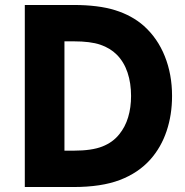

<svg xmlns="http://www.w3.org/2000/svg" viewBox="-20 -751 741 771"><path d="M79.6 -731H275.4Q375.5 -731 442.6 -710Q509.8 -689 557.1 -647.5Q612.8 -597.7 641.8 -525.1Q670.9 -452.6 670.9 -365.7Q670.9 -289.6 648.9 -224.4Q627 -159.2 584 -110.8Q535.6 -56.6 461.4 -28.3Q387.2 0 275.4 0H79.6ZM276.4 -146Q348.1 -146 390.6 -162.6Q433.1 -179.2 459 -211.9Q482.9 -241.2 494.6 -280.3Q506.3 -319.3 506.3 -365.7Q506.3 -417 492.2 -459.5Q478 -502 449.2 -531.2Q422.4 -558.1 382.8 -571.5Q343.3 -585 276.4 -585H238.8V-146Z"/></svg>

Font: Glacial Indifference
Style: Bold
Weight: 700
Designer: Alfredo Marco Pradil
Foundry: Alfredo Marco Pradil
Version: Version 1.312